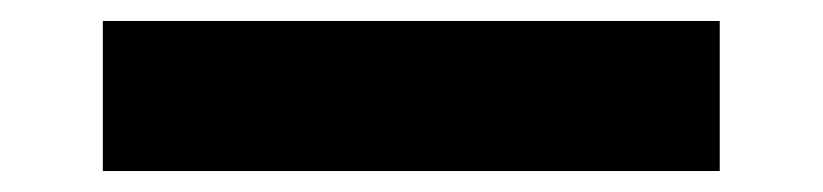

<svg xmlns="http://www.w3.org/2000/svg" viewBox="-20 20 784 183"><path d="M78 183V40H666V183Z"/></svg>

Font: DM Sans Black
Style: Regular
Weight: 900
Designer: Colophon Foundry, Jonny Pinhorn
Foundry: Colophon Foundry
Version: Version 4.004; ttfautohint (v1.8.4.7-5d5b)